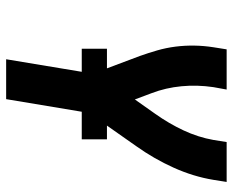

<svg xmlns="http://www.w3.org/2000/svg" viewBox="-88 -688 775 640"><g transform="rotate(90 300.0 -367.5)"><path d="M177 0 225 -289 166 -446Q156 -474 147.5 -503.5Q139 -533 135 -564Q131 -595 131.5 -627Q132 -659 137 -691L144 -735H278L270 -691Q262 -637 267 -584.5Q272 -532 290 -485L311 -429L359 -497Q391 -542 414 -591Q437 -640 446 -691L453 -735H586L579 -691Q568 -624 538.5 -558.5Q509 -493 467 -434L356 -276L310 0ZM142 -252V-336H444V-252Z"/></g></svg>

Font: Iosevka Curly XBdExObl
Style: Regular
Weight: 800
Width: 7
Italic angle: -9°
Monospace: yes
Designer: Belleve Invis
Foundry: Belleve Invis
Version: Version 11.1.0; ttfautohint (v1.8.3)